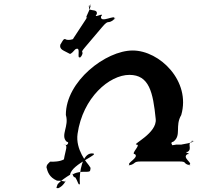

<svg xmlns="http://www.w3.org/2000/svg" viewBox="-20 -993 1160 1000"><path d="M337 -716C346 -710 348 -709 372 -736C407 -756 375 -680 399 -696C423 -723 378 -670 402 -697C424 -735 390 -708 423 -747C447 -774 488 -825 512 -852C550 -897 537 -862 576 -893C600 -920 552 -869 576 -896C583 -920 501 -869 506 -907C530 -934 460 -892 484 -919C492 -955 427 -924 448 -965C472 -992 420 -937 444 -964C470 -978 418 -892 431 -902C455 -929 336 -759 360 -786C376 -799 353 -781 327 -786C312 -794 312 -790 294 -760C288 -734 315 -729 337 -716ZM384 -296C411 -485 550 -603 654 -603C757 -603 777 -513 791 -373C799 -299 665 -240 691 -240C717 -240 657 -190 683 -190C705 -172 639 -144 654 -134C680 -134 629 -132 655 -132C692 -142 671 -152 715 -152H913C956 -152 931 -142 965 -133C991 -133 941 -135 967 -135C985 -144 926 -172 956 -190C982 -190 931 -202 957 -202C985 -219 948 -248 985 -258C1011 -258 958 -260 984 -260C999 -250 917 -240 926 -240H894C910 -240 842 -233 863 -233C889 -233 838 -230 864 -230C897 -234 854 -247 884 -256C926 -289 890 -336 924 -394C975 -570 812 -730 671 -730C531 -730 322 -569 323 -394C341 -336 294 -289 326 -256C354 -247 307 -234 338 -230C364 -230 315 -233 341 -233C362 -237 295 -240 312 -240C338 -240 320 -210 313 -163C293 -151 258 -150 241 -151C227 -137 224 -136 222 -122C228 -98 236 -70 277 -52C321 -52 322 -40 324 -54C323 -50 308 -23 284 -13C270 -13 273 -12 280 -33C295 -51 325 -71 345 -83C353 -141 514 -194 458 -194C410 -194 391 -99 396 -35C389 -23 385 -51 372 -69C356 -69 359 -100 357 -86C356 -78 360 -94 406 -98C450 -98 449 -98 451 -112C451 -122 455 -114 443 -132C435 -142 372 -214 384 -296Z"/></svg>

Font: Hussar Przerywany
Style: Obl
Weight: 400
Foundry: Cannot Into Space Fonts
Version: Version 0.982